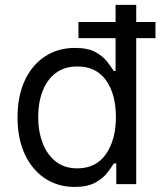

<svg xmlns="http://www.w3.org/2000/svg" viewBox="-20 -747 661 779"><path d="M282.7 11.4Q214.5 11.4 162.3 -23.3Q110.1 -57.9 80.6 -121.3Q51.1 -184.7 51.1 -271.3Q51.1 -357.2 80.6 -420.5Q110.1 -483.7 162.6 -518.1Q215.2 -552.6 284.1 -552.6Q337.4 -552.6 368.4 -535Q399.5 -517.4 416 -495.2Q432.5 -473 441.8 -458.8H448.9V-727.3H532.7V0H451.7V-83.8H441.8Q432.5 -68.9 415.5 -46.3Q398.4 -23.8 366.8 -6.2Q335.2 11.4 282.7 11.4ZM294 -63.9Q369.7 -63.9 410 -122Q450.3 -180 450.3 -272.7Q450.3 -364.3 410.5 -420.8Q370.7 -477.3 294 -477.3Q240.8 -477.3 205.4 -450.1Q170.1 -422.9 152.5 -376.6Q134.9 -330.3 134.9 -272.7Q134.9 -214.5 152.9 -167.1Q170.8 -119.7 206.1 -91.8Q241.5 -63.9 294 -63.9ZM298.3 -592.3V-657.7H610.8V-592.3Z"/></svg>

Font: Inter Alia
Style: Regular
Weight: 400
Designer: Rasmus Andersson (Latin, Greek, Cyrillic etc.) and Evan from Shavian.info (Shavian, old style figures)
Foundry: Shavian.info
Version: Version 0.001;git-37ab20767